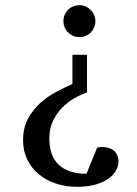

<svg xmlns="http://www.w3.org/2000/svg" viewBox="-20 -514 526 739"><path d="M436 106.9Q436 124.5 426.5 142.1Q417 159.7 397.5 173.6Q377.9 187.5 347.9 196.3Q317.9 205.1 276.9 205.1Q232.9 205.1 194.8 192.4Q156.7 179.7 128.7 156.2Q100.6 132.8 84.7 99.9Q68.8 66.9 68.8 25.9Q68.8 -21.5 87.6 -56.6Q106.4 -91.8 135 -117.4Q163.6 -143.1 196.8 -160.6Q230 -178.2 258.8 -190.9V-303.2H314.9V-158.2Q291.5 -150.4 265.9 -135.7Q240.2 -121.1 219 -99.4Q197.8 -77.6 183.8 -48.3Q169.9 -19 169.9 18.1Q169.9 87.9 207.3 121.3Q244.6 154.8 313 154.8L354 53.7L361.8 52.7Q364.7 52.2 367.4 52Q370.1 51.8 371.1 51.8Q384.8 51.8 396.5 54.9Q408.2 58.1 417 64.9Q425.8 71.8 430.9 82.3Q436 92.8 436 106.9ZM347.2 -432.1Q347.2 -419.4 342.3 -408.2Q337.4 -397 329.1 -388.7Q320.8 -380.4 309.8 -375.7Q298.8 -371.1 286.1 -371.1Q272.9 -371.1 261.7 -376Q250.5 -380.9 241.9 -389.2Q233.4 -397.5 228.8 -408.9Q224.1 -420.4 224.1 -433.1Q224.1 -445.8 229 -457Q233.9 -468.3 242.2 -476.6Q250.5 -484.9 262 -489.5Q273.4 -494.1 286.1 -494.1Q298.8 -494.1 309.8 -489.3Q320.8 -484.4 329.1 -475.8Q337.4 -467.3 342.3 -456.1Q347.2 -444.8 347.2 -432.1Z"/></svg>

Font: BabelStone Ogham Pictish
Style: Italic
Weight: 400
Italic angle: -30°
Designer: Andrew West
Foundry: BabelStone
Version: Version 1.02 March 14, 2022